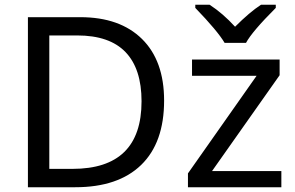

<svg xmlns="http://www.w3.org/2000/svg" viewBox="-20 -786 1240 806"><path d="M668.9 -363.8Q668.9 -187 572.5 -93.5Q476.1 0 295.9 0H97.2V-713.9H316.9Q483.4 -713.9 576.2 -622.3Q668.9 -530.8 668.9 -363.8ZM574.2 -360.8Q574.2 -497.1 507.1 -567.1Q439.9 -637.2 304.2 -637.2H187V-77.1H284.2Q574.2 -77.1 574.2 -360.8ZM1161.1 0H769V-58.1L1057.1 -467.8H786.1V-536.1H1153.8V-470.2L870.1 -67.9H1161.1ZM799.8 -766.1H859.9Q915.5 -730 966.8 -673.8Q1028.3 -735.4 1075.7 -766.1H1137.7V-752.9Q1037.6 -652.8 1012.7 -606H922.9Q893.6 -655.8 799.8 -752.9Z"/></svg>

Font: NotoPenekeko
Style: Regular
Weight: 400
Designer: Monotype Design team
Foundry: Monotype Imaging Inc.
Version: Version 1.04